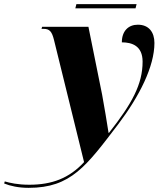

<svg xmlns="http://www.w3.org/2000/svg" viewBox="-186 -665 780 925"><path d="M177 -625H467L472 -645H182ZM-48 240C156 240 230 135 384 -67C486 -202 558 -345 558 -458C558 -510 531 -546 478 -546C434 -546 401 -517 401 -461C450 -461 501 -444 501 -368C501 -260 451 -167 339 -25H337C331 -63 316 -157 306 -209L240 -536H17L14 -526H24C53 -526 64 -513 74 -473L219 116C147 194 64 225 -45 225C-101 225 -139 216 -163 209L-166 219C-137 231 -96 240 -48 240Z"/></svg>

Font: Noto Serif Display ExtraBold
Style: Italic
Weight: 800
Italic angle: -12°
Designer: Monotype Design Team
Foundry: Monotype Imaging Inc.
Version: Version 2.009